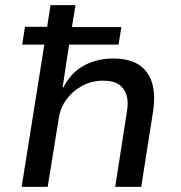

<svg xmlns="http://www.w3.org/2000/svg" viewBox="-20 -725 701 745"><path d="M64 0 152 -552H66L77 -621H163L176 -705H273L259 -620H451L440 -552H248L223 -386H226Q256 -444 306.5 -471Q357 -498 418 -498Q480 -498 517.5 -474.5Q555 -451 569.5 -405Q584 -359 574 -293L528 0H427L472 -289Q479 -327 471.5 -354Q464 -381 442.5 -396.5Q421 -412 380 -412Q336 -412 299 -392Q262 -372 238 -339.5Q214 -307 208 -266L165 0Z"/></svg>

Font: Nunito Sans 7pt Medium
Style: Italic
Weight: 500
Italic angle: -9°
Designer: Vernon Adams
Foundry: Vernon Adams
Version: Version 3.101;gftools[0.9.27]